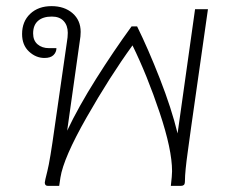

<svg xmlns="http://www.w3.org/2000/svg" viewBox="-20 -606 758 626"><path d="M658 -576 603 -190Q602 -181 592.5 -113.5Q583 -46 583 -17Q583 -6 579.5 -3Q576 0 570 0H537Q541 -34 541 -48Q541 -118 500.5 -239Q460 -360 412 -458Q338 -356 262.5 -223.5Q187 -91 177 -27L173 0H136Q126 0 126 -11Q126 -15 134.5 -48.5Q143 -82 158 -190L198 -468Q201 -485 201 -499Q201 -523 187.5 -537.5Q174 -552 149 -552Q120 -552 104 -538Q88 -524 88 -497Q88 -474 102.5 -461.5Q117 -449 140 -449H164Q164 -436 154.5 -426.5Q145 -417 125 -417Q97 -417 74.5 -438Q52 -459 52 -495Q52 -536 78.5 -561Q105 -586 148 -586Q190 -586 216.5 -563Q243 -540 243 -502Q243 -488 240 -471L199 -180Q236 -258 293 -348.5Q350 -439 409 -520H427Q463 -447 501 -350Q539 -253 559 -171L616 -576Z"/></svg>

Font: Krub ExtraLight
Style: Italic
Weight: 275
Italic angle: -8°
Designer: Ekaluck Peanpanawate
Foundry: Cadson Demak Co.,Ltd.
Version: Version 1.000; ttfautohint (v1.6)